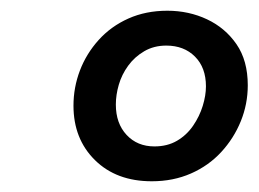

<svg xmlns="http://www.w3.org/2000/svg" viewBox="-20 -750 482 358"><path d="M263 -412Q197 -412 157 -451.5Q117 -491 117 -553Q117 -587 129 -618.5Q141 -650 164 -675.5Q187 -701 219.5 -715.5Q252 -730 292 -730Q332 -730 366 -714Q400 -698 421 -667.5Q442 -637 442 -591Q442 -556 429 -524Q416 -492 392.5 -466.5Q369 -441 336 -426.5Q303 -412 263 -412ZM268 -477Q292 -477 310 -487.5Q328 -498 340 -515.5Q352 -533 358 -552.5Q364 -572 364 -589Q364 -624 343.5 -644.5Q323 -665 290 -665Q267 -665 249 -654.5Q231 -644 219 -627.5Q207 -611 201.5 -592Q196 -573 196 -555Q196 -520 216 -498.5Q236 -477 268 -477Z"/></svg>

Font: Instrument Sans Medium
Style: Italic
Weight: 500
Italic angle: -13°
Designer: Rodrigo Fuenzalida
Foundry: fragTYPE
Version: Version 1.000;gftools[0.9.28]